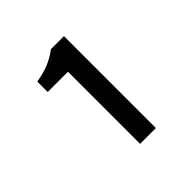

<svg xmlns="http://www.w3.org/2000/svg" viewBox="-116 -889 576 576"><g transform="rotate(-45 172.0 -601.0)"><path d="M164 -406V-712H78V-756Q112 -762 134 -771.5Q156 -781 176 -796H231V-406Z"/></g></svg>

Font: Assistant Medium
Style: Regular
Weight: 500
Designer: Hebrew By Ben Nathan, Latin by Paul Hunt
Version: Version 3.000